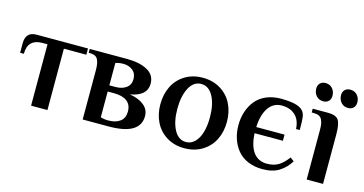

<svg xmlns="http://www.w3.org/2000/svg" viewBox="-72 -970 2444 1290"><g transform="rotate(15 1150.0 -324.5)"><path d="M188 0V-426.8H149.9Q103 -426.8 76.9 -401.6Q50.8 -376.5 50.8 -324.2H24.9V-390.1Q24.9 -470.2 100.1 -470.2H458V-426.8H301.8V0Z M546.9 0V-344.2Q546.9 -394.5 532.7 -419.2Q518.6 -443.8 476.6 -443.8H469.7V-470.2H728.5Q817.9 -470.2 871.8 -440.4Q925.8 -410.6 925.8 -350.1Q925.8 -265.1 809.6 -245.1Q872.6 -234.9 909.2 -205.3Q945.8 -175.8 945.8 -129.9Q945.8 0 728.5 0ZM660.6 -268.1H703.6Q749.5 -268.1 778.1 -289.6Q806.6 -311 806.6 -350.1Q806.6 -389.6 779.8 -410.9Q752.9 -432.1 713.9 -432.1Q686.5 -432.1 660.6 -423.8ZM713.9 -38.1Q766.1 -38.1 796.4 -61.3Q826.7 -84.5 826.7 -129.9Q826.7 -177.2 795.2 -201.2Q763.7 -225.1 703.6 -225.1H660.6V-45.9Q685.1 -38.1 713.9 -38.1Z M1255.4 9.8Q1184.6 9.8 1131.6 -23.2Q1078.6 -56.2 1051.5 -111.1Q1024.4 -166 1024.4 -234.9Q1024.4 -303.7 1051.5 -358.9Q1078.6 -414.1 1131.6 -447Q1184.6 -480 1255.4 -480Q1326.2 -480 1379.6 -447Q1433.1 -414.1 1460.2 -358.9Q1487.3 -303.7 1487.3 -234.9Q1487.3 -166 1460.2 -111.1Q1433.1 -56.2 1379.9 -23.2Q1326.7 9.8 1255.4 9.8ZM1255.4 -33.2Q1291 -33.2 1317.1 -59.8Q1343.3 -86.4 1356.2 -131.6Q1369.1 -176.8 1369.1 -234.9Q1369.1 -324.2 1338.9 -380.6Q1308.6 -437 1255.4 -437Q1202.6 -437 1172.6 -380.4Q1142.6 -323.7 1142.6 -234.9Q1142.6 -146 1172.6 -89.6Q1202.6 -33.2 1255.4 -33.2Z M1798.3 9.8Q1741.7 9.8 1697 -9.5Q1652.3 -28.8 1624.5 -62.5Q1596.7 -96.2 1582 -140.1Q1567.4 -184.1 1567.4 -234.9Q1567.4 -285.6 1582 -329.6Q1596.7 -373.5 1624.5 -407.5Q1652.3 -441.4 1697 -460.7Q1741.7 -480 1798.3 -480Q1914.1 -480 1949.2 -444.8Q1966.3 -427.7 1970.2 -401.4Q1974.1 -375 1974.1 -309.1H1948.2Q1944.8 -371.6 1909.7 -404.3Q1874.5 -437 1816.4 -437Q1757.8 -437 1724.1 -388.2Q1690.4 -339.4 1686.5 -252.9H1883.3V-210H1686.5Q1690.4 -124.5 1723.9 -78.9Q1757.3 -33.2 1818.4 -33.2Q1867.2 -33.2 1900.1 -54Q1933.1 -74.7 1962.4 -115.2L1989.3 -95.2Q1958.5 -45.9 1913.6 -18.1Q1868.7 9.8 1798.3 9.8Z M2076.2 -536.1Q2045.4 -536.1 2027.1 -557.1Q2008.8 -578.1 2008.8 -607.9Q2008.8 -631.3 2023.2 -645.3Q2037.6 -659.2 2060.1 -659.2Q2090.8 -659.2 2108.9 -638.4Q2127 -617.7 2127 -587.9Q2127 -564 2112.8 -550Q2098.6 -536.1 2076.2 -536.1ZM2248 -536.1Q2217.8 -536.1 2199.5 -557.1Q2181.2 -578.1 2181.2 -607.9Q2181.2 -631.8 2195.6 -645.5Q2210 -659.2 2232.9 -659.2Q2263.2 -659.2 2281.5 -638.4Q2299.8 -617.7 2299.8 -587.9Q2299.8 -564 2285.4 -550Q2271 -536.1 2248 -536.1ZM2105 0V-344.2Q2105 -369.1 2102.3 -385.5Q2099.6 -401.9 2092.5 -416Q2085.4 -430.2 2071.3 -437Q2057.1 -443.8 2035.2 -443.8H2021V-470.2H2128.9Q2181.6 -470.2 2200.2 -444.6Q2218.8 -418.9 2218.8 -344.2V0Z"/></g></svg>

Font: El Messiri SemiBold
Style: Regular
Weight: 600
Designer: Mohamed Gaber
Foundry: Kief Type Foundry
Version: Version 2.007;PS 002.007;hotconv 1.0.88;makeotf.lib2.5.64775